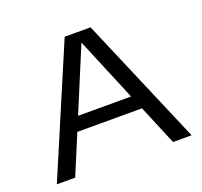

<svg xmlns="http://www.w3.org/2000/svg" viewBox="-107 -717 884 840"><g transform="rotate(-20 335.0 -297.5)"><path d="M21 0 274 -595H394.5L648.5 0H562L328 -561H340.5L106.5 0ZM166.5 -185 188 -250H481L501.5 -185Z"/></g></svg>

Font: Encode Sans SC Expanded
Style: Regular
Weight: 400
Width: 7
Designer: Multiple Designers
Foundry: Impallari Type
Version: Version 3.002